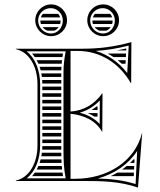

<svg xmlns="http://www.w3.org/2000/svg" viewBox="-20 -821 725 871"><path d="M174.4 -758C170.3 -753.4 167.2 -747.9 165.2 -742H252.9C251 -748 248 -753.4 244.1 -758ZM255 -728H163C163 -722.4 163.9 -717 165.7 -712H252.7C254.2 -717 255 -722.3 255 -728ZM246 -698H173.3C178.8 -690.8 186.4 -685.2 195.1 -682H226.7C234.3 -685.2 241 -690.7 246 -698ZM410.4 -758C406.3 -753.4 403.2 -747.9 401.2 -742H488.9C487 -748 484 -753.4 480.1 -758ZM491 -728H399C399 -722.4 399.9 -717 401.7 -712H488.7C490.2 -717 491 -722.3 491 -728ZM482 -698H409.3C414.8 -690.8 422.4 -685.2 431.1 -682H462.7C470.3 -685.2 477 -690.7 482 -698ZM389 -728C389 -758.9 414.5 -784 446 -784C476.4 -784 501 -758.9 501 -728C501 -695.4 477.3 -669 448 -669C415.4 -669 389 -695.4 389 -728ZM153 -728C153 -758.9 178.5 -784 210 -784C240.4 -784 265 -758.9 265 -728C265 -695.4 241.3 -669 212 -669C179.4 -669 153 -695.4 153 -728ZM376 -729C376 -689.3 408.3 -657 448 -657C488 -657 520 -689 520 -729C520 -769 488 -801 448 -801C408 -801 376 -769 376 -729ZM140 -729C140 -689.3 172.3 -657 212 -657C251.7 -657 284 -689.3 284 -729C284 -768.7 251.7 -801 212 -801C172.3 -801 140 -768.7 140 -729ZM510.1 -592H552.7L553.2 -601.3C538.2 -597.7 524 -594.6 510.1 -592ZM551.9 -578H468.7C477.8 -573.1 486.6 -567.8 495 -562H551.1ZM550.3 -548H513.9C520.2 -542.9 526.3 -537.6 532.2 -532H549.4ZM482.2 -22H586.9C587.1 -27.3 587.4 -32.7 587.6 -38H512.6C502.8 -32.2 492.6 -26.8 482.2 -22ZM570.3 -82H589.6C589.9 -87.3 590.1 -92.7 590.4 -98H585.6C580.7 -92.5 575.6 -87.1 570.3 -82ZM554.8 -68C548.2 -62.4 541.3 -57 534.1 -52H588.2C588.5 -57.3 588.7 -62.7 589 -68ZM417.9 -338C410.3 -331.9 402.6 -326.6 394.9 -322H422.6C422.6 -327.3 422.6 -332.7 422.7 -338ZM422.5 -308H378C388.8 -303.4 398.7 -298.1 408 -292H422.4C422.4 -297.3 422.5 -302.7 422.5 -308ZM125.8 -22H266C265 -27.4 264.2 -32.8 263.5 -38H138.1C134.3 -32.4 130.2 -27 125.8 -22ZM159.6 -82H259.2C258.9 -87.3 258.7 -92.6 258.5 -98H164.4C163 -92.6 161.4 -87.2 159.6 -82ZM154.3 -68C151.9 -62.5 149.3 -57.2 146.5 -52H261.7C261.1 -57.4 260.6 -62.7 260.2 -68ZM172 -158C172 -152.6 171.8 -147.3 171.4 -142H258V-158ZM170 -128C169.4 -122.6 168.5 -117.3 167.5 -112H258.2C258.1 -117.3 258.1 -122.6 258 -128ZM172 -202H258V-218H172ZM172 -188V-172H258V-188ZM172 -428V-412H258V-428ZM172 -398V-382H258V-398ZM172 -368V-352H258V-368ZM172 -338V-322H258V-338ZM172 -308V-292H258V-308ZM172 -278V-262H258V-278ZM172 -248V-232H258V-248ZM138 -562H263.3C264.1 -567.4 265 -572.7 265.9 -578H125.7C130.1 -573 134.2 -567.6 138 -562ZM146.5 -548C149.3 -542.8 151.8 -537.5 154.2 -532H259.8C260.3 -537.4 260.8 -542.7 261.4 -548ZM159.6 -518C161.4 -512.8 163 -507.4 164.4 -502H258.1C258.3 -507.4 258.5 -512.7 258.8 -518ZM167.5 -488C168.5 -482.7 169.4 -477.4 170 -472H258V-488ZM171.4 -458C171.8 -452.7 172 -447.4 172 -442H258V-458ZM300 -315V-590H332C435 -590 521.7 -534.5 574 -443H575L576 -630C499.3 -608.7 431.7 -600 352 -600H52V-598C113.6 -584.8 150 -517.2 150 -440V-160C150 -82.8 113.6 -15.2 52 -2V0H352C442.9 0 521.4 1 606 30L625 -217H624C592.4 -89.3 467.2 -10 322 -10H300V-305C361.9 -298.5 415.1 -273.9 443 -223H444L445 -398H444C409.1 -348.3 359.9 -318.9 300 -315ZM278 -12H100.8C141 -43.4 162 -99.6 162 -160V-440C162 -500.8 140 -557.4 100.8 -588H278C271.3 -554.3 268 -524.3 268 -490V-140C268 -94.7 269.2 -56.2 278 -12ZM341.6 -309.8C376.8 -319.5 407.6 -338.8 432.8 -365.3L432.2 -258.5C407.8 -284.9 376.8 -300.7 341.6 -309.8ZM423.6 -11.2C498.9 -31.8 563.1 -75.7 602.2 -136.3L595.2 13.9C536.6 -4.2 481.8 -9.5 423.6 -11.2ZM414.3 -590C464.9 -593.3 512.9 -601.1 563.9 -614.3L557.2 -489.7C519.3 -538.2 470.7 -572.6 414.3 -590Z"/></svg>

Font: SortefaxS02
Style: Medium
Weight: 500
Designer: gluk
Foundry: gluk
Version: Version 0.261